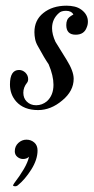

<svg xmlns="http://www.w3.org/2000/svg" viewBox="-20 -383 329 675"><path d="M114 4Q64 4 37 -26Q15 -51 15 -86Q15 -137 47 -137Q59 -137 69 -128Q79 -118 79 -105Q79 -97 75 -92Q62 -76 62 -57Q62 -38 74 -26Q87 -13 107 -13Q128 -13 145 -27Q168 -48 168 -85Q168 -117 151 -157Q144 -167 134.5 -183Q125 -199 113 -221Q106 -233 103.5 -245.5Q101 -258 101 -270Q101 -312 132 -337Q164 -363 214 -363Q228 -363 241.5 -360Q255 -357 266 -349Q289 -332 289 -307Q289 -296 285 -287Q276 -261 246 -261Q213 -261 213 -295Q213 -305 216 -312Q219 -322 238 -332Q231 -345 212 -345Q195 -345 187 -337Q163 -316 163 -284Q163 -262 175 -236Q177 -232 214 -173Q239 -133 239 -106Q239 -63 199 -30Q159 4 114 4ZM33 272Q31 272 28 271Q25 270 26 269Q26 267 30 261Q50 235 64 211Q78 187 82 168Q74 176 61 176Q50 176 41 168.5Q32 161 32 149Q32 131 44.5 119.5Q57 108 73 108Q89 108 100.5 118Q112 128 112 146Q112 178 90 213Q68 248 42 269Q38 272 33 272Z"/></svg>

Font: Carattere
Style: Regular
Weight: 400
Designer: Robert E. Leuschke
Foundry: Robert E. Leuschke
Version: Version 1.010; ttfautohint (v1.8.3)